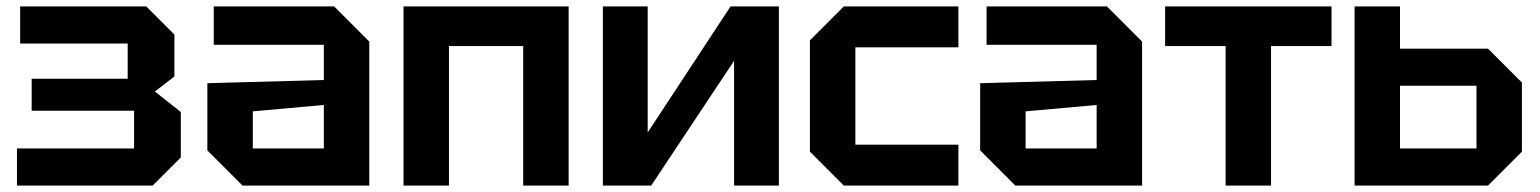

<svg xmlns="http://www.w3.org/2000/svg" viewBox="-20 -580 4811 600"><path d="M545 -88 457 0H33V-116H399V-234H79V-334H379V-444H43V-560H437L525 -472V-341L464 -294L545 -230Z M628 -110V-320L992 -330V-440H648V-560H1024L1134 -450V0H738ZM770 -232V-116H992V-252Z M1241 0V-560H1757V0H1615V-436H1383V0Z M2414 0H2274V-390L2015 0H1864V-560H2004V-166L2263 -560H2414Z M2511 -106V-454L2617 -560H2975V-432H2653V-128H2975V0H2617Z M3043 -110V-320L3407 -330V-440H3063V-560H3439L3549 -450V0H3153ZM3185 -232V-116H3407V-252Z M3952 0V-436H4141V-560H3621V-436H3810V0Z M4213 0V-560H4355V-428H4630L4736 -322V-106L4630 0ZM4355 -116H4594V-312H4355Z"/></svg>

Font: Tektur SemiBold
Style: Regular
Weight: 600
Designer: Adam Jagosz
Foundry: Adam Jagosz
Version: Version 1.005;gftools[0.9.30]